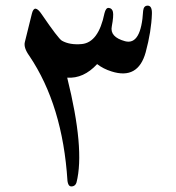

<svg xmlns="http://www.w3.org/2000/svg" viewBox="-20 -569 625 680"><path d="M487 -531Q489 -549 503 -549Q519 -549 518 -520Q517 -489 511.5 -455Q506 -421 496 -384Q469 -286 375 -316Q346 -325 324 -342Q276 -290 218 -294Q281 -41 251 77Q248 87 240 90Q231 93 226 89Q221 85 219 72Q202 -196 84 -371Q63 -400 68 -420L93 -521Q102 -557 128 -518Q186 -433 199 -425Q227 -409 270 -413Q329 -419 350 -522Q355 -542 365 -541Q377 -540 380 -527Q383 -513 376 -476Q368 -438 423 -423Q480 -408 487 -531Z"/></svg>

Font: Amiri Quran
Style: Regular
Weight: 400
Designer: Khaled Hosny
Version: Version 0.117